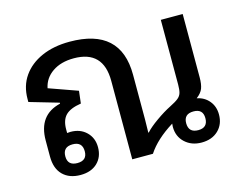

<svg xmlns="http://www.w3.org/2000/svg" viewBox="-78 -636 964 763"><g transform="rotate(-15 403.5 -254.5)"><path d="M167 7Q121 7 94.5 -19.5Q68 -46 68 -95V-161Q68 -266 161 -288V-292L41 -327V-339Q41 -393 68.5 -432.5Q96 -472 145.5 -494Q195 -516 261 -516Q471 -516 471 -324V-212Q471 -167 471 -139.5Q471 -112 470 -86H472Q488 -104 520.5 -127Q553 -150 581 -164Q605 -176 616 -185Q627 -194 630.5 -206.5Q634 -219 634 -240V-506H724V-245Q724 -217 717.5 -200Q711 -183 691 -168Q722 -162 741 -139Q760 -116 760 -83Q760 -43 734 -18Q708 7 665 7Q624 7 597 -18Q570 -43 570 -83Q570 -90 571 -96Q500 -52 466 0H381V-323Q381 -448 260 -448Q207 -448 172 -424Q137 -400 129 -360L247 -318L241 -267Q196 -260 177 -240.5Q158 -221 158 -183V-176Q158 -172 158 -168Q164 -169 172 -169Q212 -169 237 -144.5Q262 -120 262 -82Q262 -42 236.5 -17.5Q211 7 167 7ZM665 -44Q704 -44 704 -83Q704 -121 665 -121Q625 -121 625 -83Q625 -44 665 -44ZM167 -42Q207 -42 207 -80Q207 -119 167 -119Q127 -119 127 -80Q127 -42 167 -42Z"/></g></svg>

Font: Noto Sans Thai Looped UI
Style: Regular
Weight: 400
Designer: Cadson Demak Team
Foundry: Cadson Demak Co., Ltd.
Version: Version 1.000